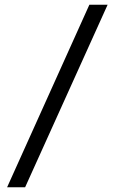

<svg xmlns="http://www.w3.org/2000/svg" viewBox="-20 -720 484 810"><path d="M10 70 357 -700H434L86 70Z"/></svg>

Font: Arapey Black-Display
Style: Regular
Weight: 900
Designer: Eduardo Rodriguez Tunni
Foundry: Eduardo Rodriguez Tunni
Version: Version 4.000